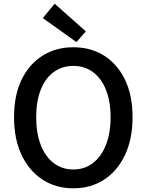

<svg xmlns="http://www.w3.org/2000/svg" viewBox="-20 -1006 794 1040"><path d="M377 14Q283 14 210.5 -33Q138 -80 97 -166.5Q56 -253 56 -371Q56 -490 97 -574.5Q138 -659 210.5 -704.5Q283 -750 377 -750Q472 -750 544 -704.5Q616 -659 657 -574.5Q698 -490 698 -371Q698 -253 657 -166.5Q616 -80 544 -33Q472 14 377 14ZM377 -88Q438 -88 483.5 -123Q529 -158 554 -221.5Q579 -285 579 -371Q579 -457 554 -519.5Q529 -582 483.5 -615.5Q438 -649 377 -649Q316 -649 270.5 -615.5Q225 -582 200.5 -519.5Q176 -457 176 -371Q176 -285 200.5 -221.5Q225 -158 270.5 -123Q316 -88 377 -88ZM394 -778 212 -908 276 -986 445 -836Z"/></svg>

Font: Noto Sans SC Thin Medium
Style: Regular
Weight: 500
Version: Version 2.004-H2;hotconv 1.0.118;makeotfexe 2.5.65603